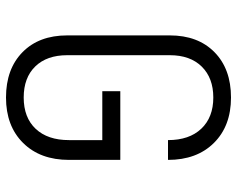

<svg xmlns="http://www.w3.org/2000/svg" viewBox="-95 -685 790 640"><g transform="rotate(90 300.0 -365.0)"><path d="M305 10Q210 10 154 -45Q98 -100 98 -194V-536Q98 -630 154 -685Q210 -740 305 -740Q400 -740 456.5 -683Q513 -626 513 -530H447Q447 -601 409 -641Q371 -681 305 -681Q240 -681 202 -642.5Q164 -604 164 -536V-194Q164 -126 201.5 -87.5Q239 -49 305 -49Q372 -49 409.5 -89Q447 -129 447 -200V-311H284V-371H513V-200Q513 -104 456.5 -47Q400 10 305 10Z"/></g></svg>

Font: JetBrains Mono NL ExtraLight
Style: Regular
Weight: 200
Designer: Philipp Nurullin, Konstantin Bulenkov
Foundry: JetBrains
Version: Version 2.304; ttfautohint (v1.8.4.7-5d5b)